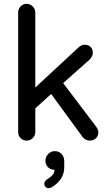

<svg xmlns="http://www.w3.org/2000/svg" viewBox="-20 -739 572 1017"><path d="M76.2 -39.1V-672.9Q76.2 -691.4 89.4 -705.1Q102.5 -718.8 121.1 -718.8Q139.6 -718.8 153.3 -705.1Q167 -691.4 167 -672.9V-275.4L397.5 -489.3Q413.1 -502 427.7 -502Q449.2 -502 460.4 -490.2Q471.7 -478.5 471.7 -458Q471.7 -442.4 455.1 -423.8L314.5 -298.8L491.2 -65.4Q501 -50.8 501 -38.1Q501 -18.6 487.8 -6.3Q474.6 5.9 455.1 5.9Q445.3 5.9 435.1 1Q424.8 -3.9 418 -12.7L251 -241.2L167 -165V-39.1Q167 -20.5 153.3 -7.3Q139.6 5.9 121.1 5.9Q102.5 5.9 89.4 -7.3Q76.2 -20.5 76.2 -39.1ZM214.8 234.4Q214.8 221.7 226.6 212.9Q249 199.2 258.8 187.5Q268.6 175.8 268.6 160.2Q248 160.2 234.4 147Q220.7 133.8 220.7 112.3Q220.7 91.8 235.4 76.7Q250 61.5 270.5 61.5Q292 61.5 306.2 76.7Q320.3 91.8 320.3 114.3V146.5Q320.3 212.9 253.9 252.9Q244.1 257.8 237.3 257.8Q227.5 257.8 221.2 251Q214.8 244.1 214.8 234.4Z"/></svg>

Font: jf-openhuninn-1.0
Style: Regular
Weight: 400
Designer: [Kosugi Maru]
      Designed by Motoya company      

      [Varela Round]
      Joe Prince(Latin component); Avraham Co
Foundry: justfont CO.,LTD.
Version: 1.0